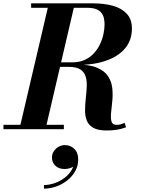

<svg xmlns="http://www.w3.org/2000/svg" viewBox="-58 -770 844 1144"><path d="M57.5 0 233 -750H388L213 0ZM-37.5 0V-26.5H322.5V0ZM577.5 7.5Q525.5 7.5 497.8 -8.5Q470 -24.5 459.2 -51.5Q448.5 -78.5 448.8 -112.2Q449 -146 453 -182Q457 -218 458.8 -251.8Q460.5 -285.5 452.8 -312.5Q445 -339.5 421.8 -355.5Q398.5 -371.5 352.5 -371.5H272.5V-385.5H398Q476.5 -385.5 521.5 -366Q566.5 -346.5 586.8 -314.5Q607 -282.5 611 -244Q615 -205.5 611 -167.2Q607 -129 603.8 -97Q600.5 -65 606.5 -45.5Q612.5 -26 637 -26Q651.5 -26 662.5 -29.8Q673.5 -33.5 684.5 -38L693 -11.5Q666 -1.5 638.8 3Q611.5 7.5 577.5 7.5ZM272.5 -382.5V-398.5H373Q415 -398.5 447 -413.2Q479 -428 501.5 -452.5Q524 -477 538 -506.8Q552 -536.5 558.5 -567.5Q565 -598.5 565 -625Q565 -643.5 561.2 -661Q557.5 -678.5 546.8 -692.8Q536 -707 515.8 -715.2Q495.5 -723.5 462.5 -723.5H127.5V-750H497.5Q563 -750 615 -735.5Q667 -721 697.5 -688Q728 -655 728 -600Q728 -530 687.2 -481.8Q646.5 -433.5 572.5 -408Q498.5 -382.5 398 -382.5ZM204 354V332.5Q234.5 332.5 266.8 321.5Q299 310.5 326.2 290Q353.5 269.5 370 241Q386.5 212.5 386 177.5H407Q407 197.5 394.2 210.8Q381.5 224 363.2 230.5Q345 237 327.5 237Q291.5 237 271.5 217Q251.5 197 251.5 168Q251.5 149 262 132.2Q272.5 115.5 290.2 105Q308 94.5 329.5 94.5Q361.5 94.5 384.8 117Q408 139.5 408 180Q408 218.5 390 250.2Q372 282 342.5 305.2Q313 328.5 276.8 341.2Q240.5 354 204 354Z"/></svg>

Font: Bodoni Moda 9pt
Style: Bold Italic
Weight: 700
Italic angle: -13°
Designer: Owen Earl
Foundry: indestructible type
Version: Version 2.004